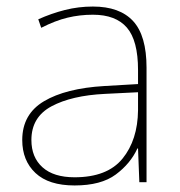

<svg xmlns="http://www.w3.org/2000/svg" viewBox="-20 -557 551 587"><path d="M264 -537Q346 -537 387 -492.5Q428 -448 428 -350V0H406L402 -103H400Q379 -57 334 -23.5Q289 10 208 10Q129 10 88.5 -28Q48 -66 48 -129Q48 -208 114.5 -247.5Q181 -287 299 -294L402 -300V-343Q402 -433 368 -472.5Q334 -512 264 -512Q224 -512 186.5 -503Q149 -494 106 -472L97 -498Q137 -516 178.5 -526.5Q220 -537 264 -537ZM301 -270Q199 -265 137.5 -232Q76 -199 76 -129Q76 -76 110 -45.5Q144 -15 208 -15Q308 -15 354.5 -72Q401 -129 402 -220V-275Z"/></svg>

Font: Noto Sans Khmer UI Thin
Style: Regular
Weight: 100
Designer: Danh Hong and the Monotype Design Team
Foundry: Monotype Imaging Inc.
Version: Version 2.002; ttfautohint (v1.8.4.7-5d5b)